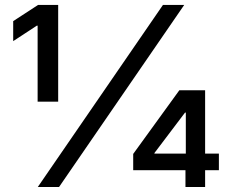

<svg xmlns="http://www.w3.org/2000/svg" viewBox="-20 -747 922 767"><path d="M131 0 631 -727.3H715.9L215.9 0ZM130.3 -340.9V-644.5H127.1L32.7 -582.7V-662.6L132.1 -727.3H212.4V-340.9ZM512.1 -67.1V-132.1L696.4 -386.4H799.4V-133.5H854.4V-67.1H799.4V0H720.9V-67.1ZM722.3 -133.5V-297.2H719.1L596.9 -135.7V-133.5Z"/></svg>

Font: Inter Zeller Medium
Style: Regular
Weight: 500
Designer: Rasmus Andersson; Joe Bland
Foundry: zeller
Version: Version 3.015;git-dec3a8cb1